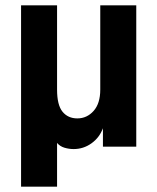

<svg xmlns="http://www.w3.org/2000/svg" viewBox="-20 -550 590 720"><path d="M59 -530H194V-214Q194 -156 214.5 -131Q235 -106 270 -106Q306 -106 331 -134Q356 -162 356 -214V-530H491V0H366V-69Q353 -34 323 -12.5Q293 9 256 9Q239 9 222 4Q205 -1 194 -14V150H59Z"/></svg>

Font: 
Style: 㨦
Weight: 700
Designer: A.Korolkova, Vitaly Kuzmin
Foundry: ParaType Ltd
Version: Version 2.000